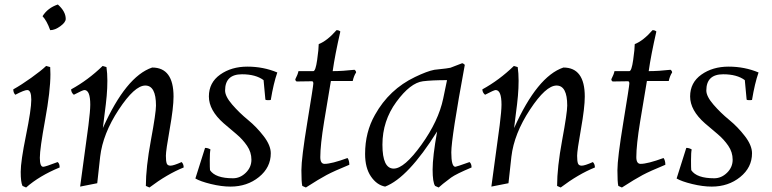

<svg xmlns="http://www.w3.org/2000/svg" viewBox="-20 -809 3429 853"><path d="M204 -479Q204 -405 180.5 -276.5Q157 -148 157 -108Q157 -68 172 -68Q181 -68 236 -89Q245 -83 245 -65Q155 -28 96 24L80 17Q72 1 72 -45.5Q72 -92 95.5 -207.5Q119 -323 119 -366Q119 -409 101 -409Q88 -409 48 -388Q39 -397 39 -412Q75 -432 119 -463.5Q163 -495 185 -516L203 -511Q204 -499 204 -479ZM272 -725Q272 -710 248 -692.5Q224 -675 203 -675Q188 -717 169 -737Q192 -774 237 -789Q272 -758 272 -725Z M673 -340Q673 -429 625.5 -429Q578 -429 507.5 -322Q437 -215 425 -113L412 5L336 20L373 -253Q381 -317 381 -344Q381 -409 355 -409Q348 -409 308 -388Q296 -398 296 -412Q371 -453 436 -516L453 -511Q457 -484 457 -450.5Q457 -417 454 -383Q451 -349 444.5 -301Q438 -253 437 -240Q540 -470 656 -509Q751 -509 751 -380Q751 -331 734 -235.5Q717 -140 717 -117Q717 -94 720.5 -83.5Q724 -73 737.5 -73Q751 -73 787 -89Q796 -80 796 -65Q722 -35 644 24L628 17Q628 -65 650.5 -186.5Q673 -308 673 -340Z M1055 -479Q980 -479 980 -407Q980 -381 1011.5 -344.5Q1043 -308 1081.5 -276.5Q1120 -245 1151.5 -204Q1183 -163 1183 -128Q1183 -65 1130.5 -22.5Q1078 20 1004 20Q964 20 917 8.5Q870 -3 848 -16L891 -152Q904 -152 915 -145Q912 -133 912 -97Q912 -61 913 -53Q937 -17 1015 -17Q1047 -17 1072 -41.5Q1097 -66 1097 -99.5Q1097 -133 1077.5 -161.5Q1058 -190 1030 -213.5Q1002 -237 974 -261Q908 -319 908 -380.5Q908 -442 958 -477.5Q1008 -513 1079 -513Q1150 -513 1212 -487Q1195 -438 1183 -365Q1179 -364 1169.5 -364Q1160 -364 1159 -367L1151 -453Q1116 -479 1055 -479Z M1403 -111Q1403 -81 1422 -81Q1453 -81 1524 -107Q1532 -96 1532 -77Q1464 -49 1431 -31.5Q1398 -14 1339 24L1323 17Q1319 1 1319 -52.5Q1319 -106 1345.5 -267Q1372 -428 1372 -438Q1372 -448 1366 -448Q1334 -448 1298 -447Q1292 -450 1292 -457Q1303 -478 1306 -493H1372Q1382 -493 1389 -542.5Q1396 -592 1396 -613Q1434 -628 1475 -675Q1486 -675 1492 -669Q1468 -564 1458 -493Q1502 -493 1555 -499Q1562 -494 1562 -487Q1552 -472 1547 -449H1450L1420 -269Q1403 -165 1403 -111Z M1729 -60Q1776 -60 1852 -165.5Q1928 -271 1949 -371L1966 -453Q1899 -453 1859 -448Q1803 -441 1741 -356.5Q1679 -272 1679 -166Q1679 -60 1729 -60ZM2045 -521Q1985 -196 1985 -132Q1985 -68 2003 -68Q2007 -68 2066 -89Q2075 -82 2075 -65Q2006 -36 1984 -20Q1940 13 1929 24L1913 17Q1902 1 1902 -56Q1902 -113 1922 -225Q1793 -19 1691 20Q1654 13 1628 -25Q1602 -63 1602 -125Q1602 -222 1646 -299Q1709 -412 1824 -467Q1878 -493 1910 -499Q1977 -506 1981 -508L2033 -528Q2038 -528 2045 -521Z M2500 -340Q2500 -429 2452.5 -429Q2405 -429 2334.5 -322Q2264 -215 2252 -113L2239 5L2163 20L2200 -253Q2208 -317 2208 -344Q2208 -409 2182 -409Q2175 -409 2135 -388Q2123 -398 2123 -412Q2198 -453 2263 -516L2280 -511Q2284 -484 2284 -450.5Q2284 -417 2281 -383Q2278 -349 2271.5 -301Q2265 -253 2264 -240Q2367 -470 2483 -509Q2578 -509 2578 -380Q2578 -331 2561 -235.5Q2544 -140 2544 -117Q2544 -94 2547.5 -83.5Q2551 -73 2564.5 -73Q2578 -73 2614 -89Q2623 -80 2623 -65Q2549 -35 2471 24L2455 17Q2455 -65 2477.5 -186.5Q2500 -308 2500 -340Z M2807 -111Q2807 -81 2826 -81Q2857 -81 2928 -107Q2936 -96 2936 -77Q2868 -49 2835 -31.5Q2802 -14 2743 24L2727 17Q2723 1 2723 -52.5Q2723 -106 2749.5 -267Q2776 -428 2776 -438Q2776 -448 2770 -448Q2738 -448 2702 -447Q2696 -450 2696 -457Q2707 -478 2710 -493H2776Q2786 -493 2793 -542.5Q2800 -592 2800 -613Q2838 -628 2879 -675Q2890 -675 2896 -669Q2872 -564 2862 -493Q2906 -493 2959 -499Q2966 -494 2966 -487Q2956 -472 2951 -449H2854L2824 -269Q2807 -165 2807 -111Z M3193 -479Q3118 -479 3118 -407Q3118 -381 3149.5 -344.5Q3181 -308 3219.5 -276.5Q3258 -245 3289.5 -204Q3321 -163 3321 -128Q3321 -65 3268.5 -22.5Q3216 20 3142 20Q3102 20 3055 8.5Q3008 -3 2986 -16L3029 -152Q3042 -152 3053 -145Q3050 -133 3050 -97Q3050 -61 3051 -53Q3075 -17 3153 -17Q3185 -17 3210 -41.5Q3235 -66 3235 -99.5Q3235 -133 3215.5 -161.5Q3196 -190 3168 -213.5Q3140 -237 3112 -261Q3046 -319 3046 -380.5Q3046 -442 3096 -477.5Q3146 -513 3217 -513Q3288 -513 3350 -487Q3333 -438 3321 -365Q3317 -364 3307.5 -364Q3298 -364 3297 -367L3289 -453Q3254 -479 3193 -479Z"/></svg>

Font: Rosarivo
Style: Italic
Weight: 400
Version: Version 1.003